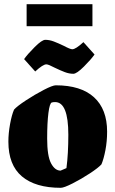

<svg xmlns="http://www.w3.org/2000/svg" viewBox="-20 -883 551 916"><path d="M20 -207Q20 -247 28 -291Q36 -335 47 -360Q61 -376 103.5 -404Q146 -432 188.5 -454Q231 -476 246 -476Q366 -476 428.5 -419Q491 -362 491 -255Q491 -209 483 -167Q475 -125 464 -99Q450 -83 409 -56Q368 -29 326.5 -8Q285 13 270 13Q149 13 84.5 -41.5Q20 -96 20 -207ZM297 -81Q306 -149 306 -240Q306 -396 243 -396Q233 -396 227 -394Q217 -391 211 -344Q205 -297 205 -222Q205 -139 223.5 -104Q242 -69 269 -69ZM241 -560Q211 -576 201 -576Q185 -576 148 -542L95 -601Q111 -624 145.5 -658.5Q180 -693 196 -693Q216 -693 237 -685Q258 -677 285 -664Q315 -648 325 -648Q341 -648 378 -682L431 -623Q415 -600 380.5 -565.5Q346 -531 330 -531Q310 -531 289 -539Q268 -547 241 -560ZM107 -863H421V-758H107Z"/></svg>

Font: Grenze Black
Style: Regular
Weight: 900
Designer: Renata Polastri
Foundry: Omnibus-Type
Version: Version 1.002; ttfautohint (v1.8)